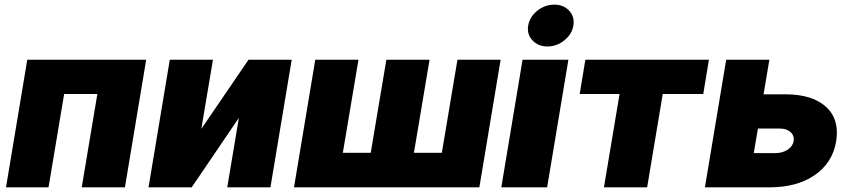

<svg xmlns="http://www.w3.org/2000/svg" viewBox="-20 -801 3641 821"><path d="M5.7 0 96.6 -545.5H605.1L514.2 0H329.5L396.3 -399.1H254.3L187.5 0Z M840.9 -250 1042.6 -545.5H1227.3L1136.4 0H951.7L1001.4 -296.9L799.7 0H615.1L706 -545.5H890.6Z M1328.1 -545.5H1512.8L1446 -147.7H1565.3L1632.1 -545.5H1816.8L1750 -147.7H1869.3L1936.1 -545.5H2120.7L2029.8 0H1237.2Z M2123.6 0 2214.5 -545.5H2410.5L2319.6 0ZM2321 -602.3Q2280.9 -602.3 2256.6 -628.7Q2232.2 -655.2 2238.6 -691.8Q2245 -729 2277.5 -755.1Q2310 -781.2 2350.1 -781.2Q2389.9 -781.2 2413.9 -755.1Q2437.9 -729 2431.8 -691.8Q2425.8 -654.8 2393.3 -628.6Q2360.8 -602.3 2321 -602.3Z M2458.8 -399.1 2483 -545.5H3011.4L2987.2 -399.1H2813.9L2747.2 0H2562.5L2629.3 -399.1Z M3245 -397.7H3338.1Q3454.2 -397.7 3512.4 -343.9Q3570.7 -290.1 3555.4 -196Q3539.8 -104.8 3464 -52.4Q3388.1 0 3271.3 0H2994.3L3085.2 -545.5H3269.9ZM3220.9 -251.4 3203.1 -146.3H3295.5Q3325.6 -146.3 3347.7 -160.7Q3369.7 -175.1 3373.6 -197.4Q3377.1 -221.2 3360.3 -236.3Q3343.4 -251.4 3313.9 -251.4Z"/></svg>

Font: Karasuma Gothic
Style: Italic
Weight: 900
Italic angle: -9.39999°
Designer: Rasmus Andersson / Ryoko Nishizuka
Foundry: Genbu
Version: Version 1.00